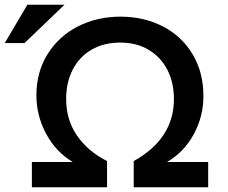

<svg xmlns="http://www.w3.org/2000/svg" viewBox="-68 -787 958 807"><path d="M807 0V-106H634Q706 -148 746.5 -223Q787 -298 787 -383Q787 -483 741.5 -559Q696 -635 616.5 -676Q537 -717 438 -717Q340 -717 259.5 -676Q179 -635 132 -559.5Q85 -484 85 -386Q85 -301 126 -224.5Q167 -148 238 -106H66V0H382V-110Q301 -151 255.5 -217.5Q210 -284 210 -371Q210 -440 237.5 -494Q265 -548 316.5 -578Q368 -608 437 -608Q506 -608 557 -577.5Q608 -547 635.5 -493.5Q663 -440 663 -371Q663 -204 494 -110V0ZM-48 -606H35L203 -767H47Z"/></svg>

Font: Geom Medium
Style: Bold
Weight: 500
Version: Version 1.102